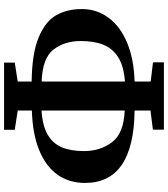

<svg xmlns="http://www.w3.org/2000/svg" viewBox="39 -843 825 943"><g transform="rotate(-90 451.5 -371.5)"><path d="M286 21V-33L380 -45V-123Q24.5 -127 24.5 -366.5Q24.5 -443.5 64.5 -500.8Q104.5 -558 184.2 -591Q264 -624 380 -627.5V-697L285.5 -711.5V-764H615.5V-711.5L522.5 -697V-628.5Q661 -627 739.8 -594Q818.5 -561 848.5 -507.5Q878.5 -454 878.5 -382Q878.5 -308.5 835.8 -250.8Q793 -193 712.5 -159.5Q632 -126 522.5 -123V-44L617 -32.5V21ZM380 -580Q305.5 -575.5 261.5 -549.8Q217.5 -524 199.2 -479.8Q181 -435.5 181 -371.5Q181 -291 224.8 -233.5Q268.5 -176 380 -171.5ZM522.5 -170.5Q596.5 -175.5 640.2 -202.5Q684 -229.5 702.8 -275.2Q721.5 -321 721.5 -386.5Q721.5 -468 679.2 -521.8Q637 -575.5 522.5 -579.5Z"/></g></svg>

Font: Merriweather Text
Style: Bold
Weight: 700
Designer: Eben Sorkin
Foundry: Eben Sorkin
Version: Version 2.100